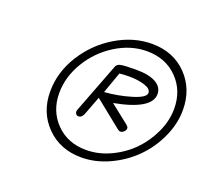

<svg xmlns="http://www.w3.org/2000/svg" viewBox="-86 -802 718 662"><g transform="rotate(20 272.5 -471.0)"><path d="M271 -245.1Q192.9 -245.1 142.8 -295.7Q92.8 -346.2 92.8 -422.9Q92.8 -493.2 132.6 -556.9Q172.4 -620.6 236.1 -658.7Q299.8 -696.8 367.2 -696.8Q445.8 -696.8 495.4 -646Q544.9 -595.2 544.9 -518.1Q544.9 -467.3 521.7 -417Q498.5 -366.7 460.7 -329.1Q422.9 -291.5 372.6 -268.3Q322.3 -245.1 271 -245.1ZM277.8 -274.9Q322.8 -274.9 366.7 -295.4Q410.6 -315.9 442.9 -348.9Q475.1 -381.8 495.1 -425Q515.1 -468.3 515.1 -512.2Q515.1 -579.1 471.7 -623Q428.2 -667 359.9 -667Q300.8 -667 245.8 -632.8Q190.9 -598.6 157.5 -543.2Q124 -487.8 124 -428.2Q124 -362.3 167 -318.6Q210 -274.9 277.8 -274.9ZM212.9 -375Q206.5 -375 203.1 -381.1Q199.7 -387.2 202.1 -394L272 -576.2Q274.9 -587.4 288.1 -590.8Q301.3 -594.2 346.2 -594.2Q393.6 -594.2 418.7 -579.8Q443.8 -565.4 443.8 -540Q443.8 -483.9 310.1 -459L378.9 -404.8Q386.2 -398.4 386.2 -394Q386.2 -386.7 380.1 -380.9Q374 -375 367.2 -375Q361.8 -375 355 -380.9L257.8 -459L231.9 -391.1Q226.1 -375 212.9 -375ZM268.1 -483.9Q316.9 -487.3 365 -501.7Q413.1 -516.1 413.1 -533.2Q413.1 -548.3 388.4 -556.2Q363.8 -564 331.1 -564Q312 -564 295.9 -562Z"/></g></svg>

Font: Comic Neue Light
Style: Italic
Weight: 300
Italic angle: -12°
Designer: Craig Rozynski
Foundry: Craig Rozynski
Version: Version 2.003;hotconv 1.0.109;makeotfexe 2.5.65596